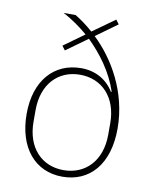

<svg xmlns="http://www.w3.org/2000/svg" viewBox="-85 -817 719 894"><g transform="rotate(10 274.0 -370.0)"><path d="M392 -752 287 -677C256 -704 230 -723 202 -740H145C188 -718 232 -686 263 -659L166 -589L181 -569L282 -642C343 -582 399 -508 429 -418L426 -416C393 -470 339 -501 271 -501C143 -501 57 -405 57 -248C57 -86 143 12 271 12C399 12 486 -83 486 -253C486 -426 399 -571 306 -659L407 -732ZM271 -19C168 -19 95 -94 95 -217V-272C95 -395 168 -470 271 -470C375 -470 448 -394 448 -272V-217C448 -95 375 -19 271 -19Z"/></g></svg>

Font: IBM Plex Devanagari ExtraLight
Style: Regular
Weight: 200
Designer: Mike Abbink, Paul van der Laan, Pieter van Rosmalen, Erin McLaughlin
Foundry: Bold Monday
Version: Version 1.0